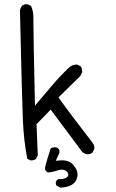

<svg xmlns="http://www.w3.org/2000/svg" viewBox="-20 -750 540 893"><path d="M135.3 -651.4V-668Q135.3 -697.8 124.5 -722.2L108.9 -730Q106.9 -730.5 105.5 -730.5Q91.3 -730.5 82 -722.7Q74.7 -713.4 72.8 -700.7Q82.5 -282.7 86.4 -190.2Q90.3 -97.7 106.9 -11.2L121.6 -4.4Q123.5 -3.9 125 -3.9Q138.7 -3.9 147.5 -11.2L155.8 -27.3Q153.8 -69.8 149.9 -172.4L215.8 -240.2L363.8 -41.5L380.4 -33.2Q384.8 -32.7 388.7 -32.7Q400.9 -32.7 410.2 -40.5L418.5 -57.6Q418.9 -59.6 418.9 -61.5Q418.9 -76.2 410.6 -85.4V-85.9Q310.5 -214.8 252 -296.9Q276.4 -321.3 353.5 -396.5L361.8 -413.6Q362.3 -415.5 362.3 -417Q362.3 -431.2 355 -441.9L338.4 -449.7Q337.4 -449.7 335.9 -449.7Q315.4 -449.7 299.8 -434.6Q254.9 -391.6 222.4 -352.8Q189.9 -314 142.6 -258.3Q135.3 -588.4 135.3 -651.4ZM189.9 39.1Q194.3 47.9 202.6 52.2Q226.6 50.3 246.1 43Q257.3 39.1 266.6 39.1Q278.8 39.1 287.6 45.4L291.5 48.8Q294.9 52.2 295.9 55.2Q297.9 59.1 297.9 62Q297.9 69.8 289.6 75.7Q279.3 83 260.3 83Q256.3 83 252.4 82.5Q243.7 86.9 239.7 96.2Q239.3 98.1 239.3 100.6Q239.3 107.4 242.7 112.8L260.7 122.6Q289.1 122.1 311.5 110.8Q333.5 99.6 339.4 73.2Q340.8 67.9 340.8 62.5Q340.8 41 322.8 19Q303.7 -4.4 268.1 -4.4Q261.2 -4.4 253.9 -3.4L239.3 -2L256.3 -39.1V-50.8Q252 -60.1 242.7 -64.5Q238.3 -64.9 234.4 -64.9Q223.6 -64.9 215.8 -59.6Q201.2 -16.6 189.9 26.4Z"/></svg>

Font: NaikaiFont
Style: Light
Weight: 300
Version: Version 1.89